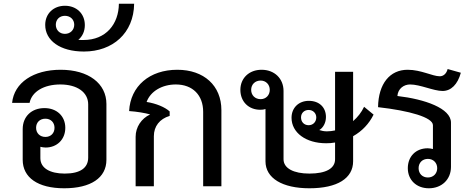

<svg xmlns="http://www.w3.org/2000/svg" viewBox="-20 -1001 2537 1032"><path d="M325 11C468 11 552 -45 552 -142V-442C552 -552 456 -626 306 -626C160 -626 56 -557 45 -448H139C151 -509 217 -547 304 -547C395 -547 454 -505 454 -440V-154C454 -99 412 -68 328 -68C249 -68 197 -97 197 -151V-212C205 -210 215 -208 225 -208C286 -208 331 -251 331 -314C331 -377 285 -420 219 -420C150 -420 102 -375 102 -307V-142C102 -47 183 11 325 11ZM174 -314C174 -343 194 -363 224 -363C253 -363 273 -343 273 -314C273 -285 253 -265 224 -265C195 -265 174 -285 174 -314Z M431 -724C586 -724 699 -823 701 -981H619C618 -872 550 -786 429 -786C419 -786 410 -786 401 -787C423 -805 436 -833 436 -866C436 -928 391 -970 329 -970C268 -970 223 -928 223 -867C223 -784 302 -724 431 -724ZM280 -868C280 -896 300 -916 329 -916C358 -916 379 -896 379 -868C379 -840 358 -819 329 -819C300 -819 280 -840 280 -868Z M709 -266V0H807V-269C807 -322 838 -362 892 -378V-402C867 -425 819 -445 768 -453C789 -511 852 -547 925 -547C1016 -547 1072 -489 1072 -400V0H1170V-409C1170 -541 1076 -626 933 -626C784 -626 681 -538 674 -404C717 -401 758 -394 787 -386C740 -364 709 -318 709 -266Z M1643 11C1794 11 1878 -43 1878 -134V-269C1926 -296 1964 -336 1988 -385L1937 -427C1923 -397 1902 -371 1878 -350V-615H1781V-300C1767 -297 1752 -295 1737 -295C1722 -295 1708 -298 1696 -302C1717 -314 1732 -341 1732 -372C1732 -424 1696 -459 1640 -459C1586 -459 1547 -422 1547 -368C1547 -288 1624 -231 1733 -231C1749 -231 1765 -232 1781 -235V-145C1781 -96 1733 -68 1643 -68C1559 -68 1504 -96 1504 -145V-512C1504 -579 1455 -626 1386 -626C1319 -626 1272 -581 1272 -518C1272 -455 1316 -411 1379 -411C1389 -411 1399 -412 1407 -415V-134C1407 -43 1498 11 1643 11ZM1330 -518C1330 -547 1351 -568 1381 -568C1409 -568 1430 -547 1430 -518C1430 -489 1409 -468 1381 -468C1351 -468 1330 -489 1330 -518ZM1598 -370C1598 -393 1615 -410 1639 -410C1662 -410 1680 -393 1680 -370C1680 -345 1662 -328 1639 -328C1615 -328 1598 -345 1598 -370Z M2285 11C2355 11 2404 -37 2404 -104V-342C2404 -419 2263 -468 2116 -485C2119 -525 2151 -547 2184 -547C2239 -547 2310 -512 2359 -512C2404 -512 2440 -547 2457 -610L2386 -630C2380 -605 2363 -591 2344 -591C2304 -591 2244 -626 2171 -626C2076 -626 2014 -552 2012 -425C2181 -406 2307 -370 2307 -328V-200C2298 -202 2289 -204 2279 -204C2215 -204 2172 -160 2172 -97C2172 -34 2218 11 2285 11ZM2230 -97C2230 -126 2250 -147 2280 -147C2309 -147 2330 -126 2330 -97C2330 -68 2309 -47 2280 -47C2250 -47 2230 -68 2230 -97Z"/></svg>

Font: TPK Tissa Web Medium
Style: Regular
Weight: 500
Designer: Jacques Le Bailly, Suppakit Chalermlarp | Katatrad Co.,Ltd.
Foundry: Jacques Le Bailly, Cadson Demak Co.,Ltd.
Version: Version 5.000;Glyphs 3.1.2 (3151)